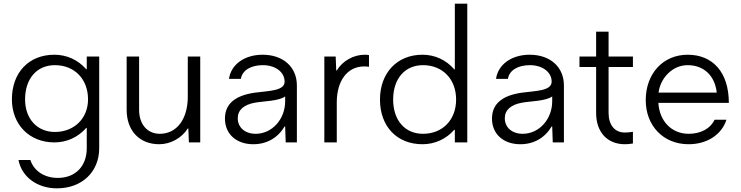

<svg xmlns="http://www.w3.org/2000/svg" viewBox="-20 -778 4047 1049"><path d="M454 -400H451C406 -451 345 -479 277 -479C138 -479 45 -382 45 -235C45 -99 139 0 277 0C345 0 406 -28 451 -79H454V32C454 129 393 194 296 194C219 194 164 153 146 96H81C99 190 185 251 291 251C429 251 522 160 522 32V-469H454ZM280 -57C181 -57 117 -131 117 -235C117 -348 181 -422 280 -422C387 -422 461 -346 461 -235C461 -133 387 -57 280 -57Z M1006 -250C1006 -127 946 -47 853 -47C785 -47 740 -99 740 -178V-469H672V-178C672 -64 742 10 850 10C912 10 973 -24 1006 -76H1009L1012 0H1074V-469H1006Z M1415 -479C1315 -479 1242 -425 1231 -347H1296C1303 -394 1351 -422 1416 -422C1485 -422 1535 -384 1535 -332C1535 -281 1449 -282 1375 -272C1264 -257 1209 -210 1209 -130C1209 -46 1271 10 1364 10C1438 10 1498 -25 1535 -87H1538L1541 0H1602V-311C1602 -412 1527 -479 1415 -479ZM1377 -47C1319 -47 1279 -81 1279 -132C1279 -177 1312 -206 1373 -217C1423 -226 1501 -225 1538 -251V-225C1538 -126 1466 -47 1377 -47Z M1973 -479C1912 -479 1852 -446 1820 -393H1817L1814 -469H1752V0H1820V-219C1820 -338 1879 -415 1969 -415C1976 -415 1985 -415 1996 -413V-477C1985 -479 1979 -479 1973 -479Z M2465 -399H2462C2417 -451 2356 -479 2288 -479C2150 -479 2056 -380 2056 -234C2056 -87 2149 10 2288 10C2356 10 2417 -18 2462 -69H2465V0H2533V-758H2465ZM2291 -47C2192 -47 2128 -121 2128 -234C2128 -348 2192 -422 2291 -422C2398 -422 2472 -346 2472 -234C2472 -123 2398 -47 2291 -47Z M2874 -479C2774 -479 2701 -425 2690 -347H2755C2762 -394 2810 -422 2875 -422C2944 -422 2994 -384 2994 -332C2994 -281 2908 -282 2834 -272C2723 -257 2668 -210 2668 -130C2668 -46 2730 10 2823 10C2897 10 2957 -25 2994 -87H2997L3000 0H3061V-311C3061 -412 2986 -479 2874 -479ZM2836 -47C2778 -47 2738 -81 2738 -132C2738 -177 2771 -206 2832 -217C2882 -226 2960 -225 2997 -251V-225C2997 -126 2925 -47 2836 -47Z M3438 -469H3305V-605H3237V-469H3146V-412H3237V-161C3237 -56 3298 10 3394 10C3407 10 3420 9 3438 6V-58C3421 -55 3408 -54 3393 -54C3339 -54 3305 -95 3305 -161V-412H3438Z M3743 -47C3649 -47 3583 -116 3577 -216H3962C3962 -380 3877 -479 3737 -479C3603 -479 3508 -376 3508 -231C3508 -90 3605 10 3742 10C3843 10 3923 -42 3949 -124H3884C3863 -77 3810 -47 3743 -47ZM3737 -422C3826 -422 3886 -364 3896 -272H3578C3588 -351 3653 -422 3737 -422Z"/></svg>

Font: UULA Sans
Style: Regular
Weight: 400
Designer: Mohamed Gaber, Laura Garcia Mut
Foundry: Kief Type Foundry
Version: Version 3.006;hotconv 1.0.109;makeotfexe 2.5.65596